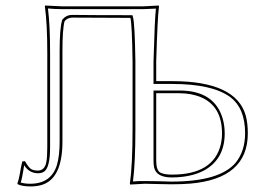

<svg xmlns="http://www.w3.org/2000/svg" viewBox="-20 -668 957 698"><path d="M205.1 -645H502Q502 -645 557.1 -647.9L558.1 -645Q552.7 -607.9 547.9 -444.8V-373H606Q838.4 -373 873.5 -247.6Q880.9 -219.7 880.9 -183.1Q880.9 -18.6 671.9 -0.5Q640.6 2 603 2Q584 2 549.8 1Q520.5 0 506.8 0L453.1 2.9L452.1 0Q461.9 -68.4 461.9 -200.2V-444.8Q460 -580.1 454.1 -603L241.2 -604Q224.6 -603 214.8 -590.8Q207 -563 207 -481.9V-153.8Q207 -15.1 127.9 5.4Q111.3 9.8 89.8 9.8Q59.1 9.3 44.9 2L43 -2Q48.3 -10.7 56.2 -59.6Q58.6 -72.3 61 -81.1L70.8 -82Q85 -57.1 95.2 -52.2Q105 -47.9 117.2 -47.9Q142.6 -47.9 148.4 -78.6Q151.9 -97.2 151.9 -132.8V-475.1Q151.9 -582.5 143.1 -645L144 -647.9Q145.5 -647.9 205.1 -645ZM547.9 -329.1V-84Q547.9 -49.8 562 -41Q575.7 -33.2 605 -33.2Q756.3 -33.2 782.7 -143.1Q787.1 -162.6 787.1 -183.1Q787.1 -283.2 708.5 -315.4Q675.8 -328.6 632.8 -329.1ZM205.1 -634.8Q179.7 -634.8 154.3 -637.2Q162.1 -576.2 162.1 -475.1V-132.8Q162.1 -58.6 140.1 -43.9Q130.9 -38.1 117.2 -38.1Q85 -39.1 67.9 -67.4Q66.4 -60.5 64.5 -46.9Q60.1 -18.1 55.2 -4.4Q70.3 0 89.8 0Q166 0 187 -68.4Q196.8 -102.1 196.8 -153.8V-481.9Q196.8 -564.5 205.6 -593.8L206.1 -595.7L207 -597.2Q221.2 -613.8 241.2 -613.8Q321.8 -612.8 454.1 -612.8H461.4L463.4 -606Q470.2 -582 472.2 -444.8V-200.2Q472.2 -75.7 463.4 -8.3Q484.4 -10.3 506.8 -9.8Q521 -9.8 550.3 -9.3Q584.5 -8.3 603 -7.8Q778.3 -7.8 836.4 -76.2Q870.6 -117.7 871.1 -183.1Q871.1 -274.9 816.4 -315.4Q751.5 -362.8 606 -362.8H538.1V-445.3Q542.5 -603 546.9 -636.7Q526.4 -635.3 502 -634.8ZM538.1 -338.9H632.8Q760.3 -338.9 790 -235.4Q796.9 -210 796.9 -183.1Q796.9 -87.9 719.2 -46.9Q672.9 -23.4 605 -22.9Q547.4 -22.9 540 -60.5Q538.1 -70.3 538.1 -84Z"/></svg>

Font: Linux Biolinum Outline O
Style: Bold
Weight: 700
Designer: Philipp H. Poll
Foundry: Philipp H. Poll
Version: Version 0.9.2